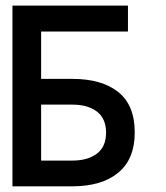

<svg xmlns="http://www.w3.org/2000/svg" viewBox="-20 -657 586 677"><path d="M431.2 -545.9H125V-378.9H234.9Q338.9 -378.9 397 -332.5Q455.1 -286.1 455.1 -189.9Q455.1 -96.2 397 -48.1Q338.9 0 233.9 0H23.9V-637.2H431.2ZM354 -189Q354 -238.8 322 -263.4Q290 -288.1 234.9 -288.1H125V-90.8H234.9Q290 -90.8 322 -115.5Q354 -140.1 354 -189Z"/></svg>

Font: Anonymous Pro
Style: Bold
Weight: 700
Monospace: yes
Designer: Mark Simonson
Version: Version 1.003